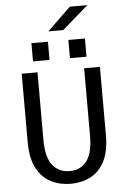

<svg xmlns="http://www.w3.org/2000/svg" viewBox="-68 -1138 787 1198"><g transform="rotate(-5 325.0 -539.0)"><path d="M326 11Q259 11 203.2 -17Q147.5 -45 114 -107.2Q80.5 -169.5 80.5 -272V-700H179.5V-276.5Q179.5 -169 218.8 -118.8Q258 -68.5 326 -68.5Q394.5 -68.5 433 -118.8Q471.5 -169 471.5 -276.5V-700H570.5V-272Q570.5 -169.5 537.5 -107.2Q504.5 -45 449 -17Q393.5 11 326 11ZM157.5 -884.5H261V-770.5H157.5ZM389 -884.5H492.5V-770.5H389ZM362.5 -948.5H269L416 -1090.5H525.5Z"/></g></svg>

Font: Trispace
Style: Regular
Weight: 400
Designer: Tyler Finck
Foundry: Etcetera Type Company
Version: Version 1.210; ttfautohint (v1.8.3)